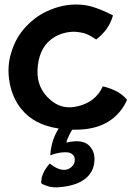

<svg xmlns="http://www.w3.org/2000/svg" viewBox="-20 -560 599 847"><path d="M540 -120Q541 -119 540 -118Q532 -101 523 -87Q488 -34 430 -9Q378 13 308 12H299Q293 22 292 23Q275 55 273 69Q345 52 375 84Q405 116 394 169Q381 226 315 251Q284 262 250 265Q212 270 184 259L169 253Q165 251 162 248Q161 247 163 233Q163 228 165 220Q174 190 198 163Q199 162 200 162Q233 188 258 189Q279 191 295 177Q311 163 310 142Q308 120 284 113Q273 111 257 112Q244 113 227 117Q208 122 204 125L202 124Q206 58 239 7Q131 -9 75 -78Q34 -128 22 -198Q10 -268 30 -329Q50 -396 95 -443Q141 -492 200 -516Q273 -547 350 -538Q400 -532 477 -493Q478 -492 478 -491Q462 -431 406 -387Q405 -386 404 -386Q377 -404 359 -411Q338 -418 309 -420Q261 -420 221 -397Q157 -359 147 -271Q142 -227 152 -195Q164 -155 195 -126Q226 -96 262 -89Q291 -83 326 -92Q402 -111 433 -178Q433 -179 434 -179Q508 -161 540 -120Z"/></svg>

Font: Tovari Sans
Style: Bold
Weight: 700
Designer: Verneri Kontto, Denis Ignatov
Foundry: Verneri Kontto
Version: Version 1.10 May 7, 2019